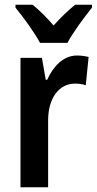

<svg xmlns="http://www.w3.org/2000/svg" viewBox="-20 -786 406 806"><path d="M148 -606H263C286 -650 335 -715 366 -754V-766H295C264 -740 238 -716 205 -679C175 -714 144 -744 117 -766H45V-754C78 -714 126 -648 148 -606ZM303 -553C246 -553 203 -507 178 -451H172L156 -543H66V0H182V-280C182 -376 229 -435 295 -435C311 -435 327 -433 340 -428L352 -547C335 -551 319 -553 303 -553Z"/></svg>

Font: Noto Sans Thai Cond SemBd
Style: Regular
Weight: 600
Width: 3
Designer: Monotype Design Team
Foundry: Monotype Imaging Inc.
Version: Version 2.002